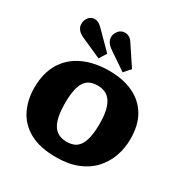

<svg xmlns="http://www.w3.org/2000/svg" viewBox="-224 -1184 1322 1376"><g transform="rotate(30 437.0 -496.5)"><path d="M430 14Q297 14 212.5 -32.5Q128 -79 88 -159.5Q48 -240 48 -340Q48 -463 99 -546.5Q150 -630 242 -672Q334 -714 455 -714Q568 -714 652 -675Q736 -636 782.5 -559Q829 -482 829 -366Q829 -289 804.5 -220.5Q780 -152 731 -99Q682 -46 607 -16Q532 14 430 14ZM442 -120Q476 -120 502 -131Q528 -142 546 -168.5Q564 -195 573.5 -239.5Q583 -284 583 -350Q583 -411 573.5 -454.5Q564 -498 545.5 -526Q527 -554 499.5 -567.5Q472 -581 435 -581Q400 -581 373.5 -569.5Q347 -558 329.5 -532Q312 -506 303 -463Q294 -420 294 -357Q294 -296 302.5 -251Q311 -206 329 -177Q347 -148 375 -134Q403 -120 442 -120ZM541 -752 398 -849Q367 -870 355 -889.5Q343 -909 343 -932Q343 -957 362.5 -982Q382 -1007 417 -1007Q433 -1007 448.5 -999Q464 -991 480 -968L588 -805ZM341 -752 173 -827Q140 -842 125.5 -862Q111 -882 111 -905Q111 -937 130 -960Q149 -983 179 -983Q193 -983 207.5 -976.5Q222 -970 240 -952L379 -812Z"/></g></svg>

Font: Literata Variable Black
Style: Regular
Weight: 900
Designer: Latin by Veronika Burian and Jose Scaglione. Greek by Irene Vlachou. Cyrillic by Vera Evstafieva.
Foundry: TypeTogether
Version: Version 3.021